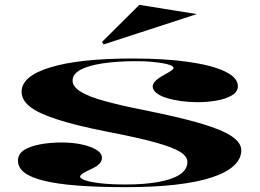

<svg xmlns="http://www.w3.org/2000/svg" viewBox="-20 -756 1071 791"><path d="M501 15Q384 15 299.5 8.5Q215 2 160.5 -11.5Q106 -25 80 -45.5Q54 -66 54 -94Q54 -122 79.5 -138Q105 -154 146.5 -161.5Q188 -169 233 -169Q279 -169 316.5 -161Q354 -153 377 -139Q400 -125 400 -106Q400 -93 390.5 -82.5Q381 -72 361 -62Q334 -50 322 -42Q310 -34 310 -28Q310 -21 330.5 -13.5Q351 -6 393.5 -1Q436 4 500 4Q574 4 631 -6Q688 -16 720 -36.5Q752 -57 752 -89Q752 -112 721 -131Q690 -150 617 -170Q544 -190 419 -214Q288 -240 211 -265.5Q134 -291 101.5 -318Q69 -345 69 -378Q69 -443 189 -479Q309 -515 527 -515Q659 -515 756.5 -501Q854 -487 907 -461.5Q960 -436 960 -401Q960 -378 936 -363.5Q912 -349 874 -342Q836 -335 793 -335Q759 -335 726.5 -339.5Q694 -344 667.5 -352Q641 -360 625 -372.5Q609 -385 609 -400Q609 -422 657 -448Q679 -460 687 -466Q695 -472 695 -476Q695 -482 683 -487Q671 -492 650.5 -495.5Q630 -499 602.5 -501.5Q575 -504 545 -504Q463 -504 403.5 -495Q344 -486 311.5 -468.5Q279 -451 279 -424Q279 -399 312 -378.5Q345 -358 410 -340Q475 -322 566 -304Q716 -274 805 -248Q894 -222 934 -195Q974 -168 974 -137Q974 -101 942.5 -72.5Q911 -44 850.5 -24.5Q790 -5 702 5Q614 15 501 15ZM407 -573 400 -583 554 -736 791 -698Z"/></svg>

Font: Kalnia Expanded Medium
Style: Regular
Weight: 500
Width: 7
Designer: Frida Medrano
Foundry: Frida Medrano
Version: Version 1.105